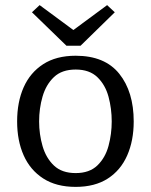

<svg xmlns="http://www.w3.org/2000/svg" viewBox="-20 -721 591 751"><path d="M276 10Q200 10 149 -23Q98 -56 72.5 -113.5Q47 -171 47 -246Q47 -322 72.5 -379.5Q98 -437 149 -470Q200 -503 276 -503Q390 -503 446.5 -432.5Q503 -362 503 -246Q503 -171 477.5 -113Q452 -55 401.5 -22.5Q351 10 276 10ZM276 -44Q330 -44 361 -74Q392 -104 404.5 -150.5Q417 -197 417 -246Q417 -296 404.5 -342.5Q392 -389 361 -419Q330 -449 276 -449Q222 -449 191 -419.5Q160 -390 146.5 -343.5Q133 -297 133 -246Q133 -196 146.5 -149.5Q160 -103 191 -73.5Q222 -44 276 -44ZM135 -701 311 -571 274 -542H240L105 -673ZM399 -701 429 -673 295 -542H260L223 -571Z"/></svg>

Font: Andada Pro
Style: Regular
Weight: 400
Designer: Carolina Giovagnoli
Foundry: Huerta Tipografica
Version: Version 3.003